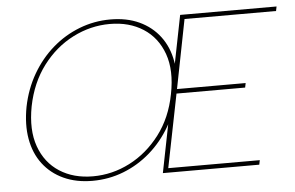

<svg xmlns="http://www.w3.org/2000/svg" viewBox="-50 -781 1324 861"><g transform="rotate(-5 611.5 -350.0)"><path d="M333 7Q260 7 203.5 -19Q147 -45 111 -92.5Q75 -140 63.5 -205.5Q52 -271 67 -350Q83 -429 121 -494.5Q159 -560 213.5 -607.5Q268 -655 335 -681Q402 -707 475 -707Q549 -707 605 -681Q661 -655 697 -607.5Q733 -560 744.5 -494.5Q756 -429 740 -350Q725 -271 687 -205.5Q649 -140 594.5 -92.5Q540 -45 473.5 -19Q407 7 333 7ZM337 -13Q424 -13 503 -53.5Q582 -94 639.5 -169.5Q697 -245 717 -350Q738 -455 711 -530.5Q684 -606 621 -646.5Q558 -687 471 -687Q384 -687 304.5 -646.5Q225 -606 168 -530.5Q111 -455 90 -350Q70 -245 97 -169.5Q124 -94 187 -53.5Q250 -13 337 -13ZM1219 -680H807L746 -370H1055L1051 -350H742L676 -20H1088L1084 0H650L789 -700H1223Z"/></g></svg>

Font: Albert Sans Thin
Style: Italic
Weight: 250
Italic angle: -11.25°
Designer: Andreas Rasmussen
Foundry: a.Foundry
Version: Version 1.025